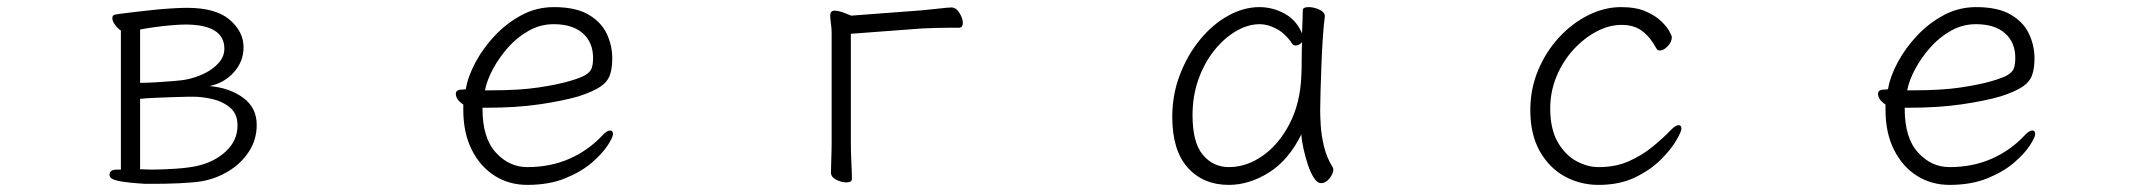

<svg xmlns="http://www.w3.org/2000/svg" viewBox="-20 -504 6040 540"><path d="M388 13H416Q446 13 482.5 11.5Q519 10 546 6Q587 -1 622.5 -22.5Q658 -44 680 -77.5Q702 -111 702 -153Q702 -201 664 -229Q626 -257 569 -262Q610 -270 637.5 -300.5Q665 -331 665 -371Q665 -415 626 -448.5Q587 -482 506 -482Q486 -482 456.5 -480Q427 -478 396 -474.5Q365 -471 340 -468Q315 -465 304 -463Q296 -462 296 -453Q296 -444 304 -433.5Q312 -423 320 -418V-27H309Q288 -27 288 -12Q288 0 313.5 5Q339 10 388 13ZM374 -271V-421Q389 -424 413.5 -427.5Q438 -431 463 -433Q488 -435 501 -435Q611 -435 611 -367Q611 -345 595 -327Q579 -309 554 -297Q529 -285 502 -280Q492 -278 468 -276Q444 -274 418 -272.5Q392 -271 374 -271ZM513 -232H524Q548 -232 577 -225.5Q606 -219 627 -201.5Q648 -184 648 -151Q648 -109 615.5 -78.5Q583 -48 533 -37Q510 -32 473.5 -29.5Q437 -27 406 -27Q397 -27 389 -27.5Q381 -28 374 -28V-226Q393 -228 419 -229Q445 -230 470.5 -231Q496 -232 513 -232Z M1337 -201H1349Q1432 -201 1497 -210.5Q1562 -220 1607 -233Q1647 -246 1667.5 -259.5Q1688 -273 1695 -292Q1702 -311 1702 -340Q1702 -376 1686.5 -409Q1671 -442 1635 -463Q1599 -484 1538 -484Q1489 -484 1447 -461.5Q1405 -439 1372 -404Q1339 -369 1317.5 -329Q1296 -289 1290 -253Q1290 -253 1285.5 -252.5Q1281 -252 1279 -252Q1262 -252 1262 -240Q1262 -224 1283 -210V-195Q1283 -130 1307 -82.5Q1331 -35 1371.5 -9.5Q1412 16 1463 16Q1524 16 1569.5 -2.5Q1615 -21 1644.5 -46.5Q1674 -72 1689 -95Q1704 -118 1704 -127Q1704 -137 1696 -137Q1687 -137 1675 -124Q1635 -81 1581.5 -57.5Q1528 -34 1463 -34Q1412 -34 1374.5 -75Q1337 -116 1337 -198ZM1365 -250H1344Q1349 -277 1366 -309Q1383 -341 1408.5 -370Q1434 -399 1467 -417.5Q1500 -436 1537 -436Q1590 -436 1619 -410.5Q1648 -385 1648 -341Q1648 -323 1644 -312Q1640 -301 1626.5 -293Q1613 -285 1582 -276Q1548 -266 1494.5 -258Q1441 -250 1365 -250Z M2319 -380V-108Q2319 -82 2318 -56.5Q2317 -31 2317 -19Q2317 -6 2332 1.5Q2347 9 2360 9Q2376 9 2376 -1Q2376 -18 2374.5 -47Q2373 -76 2373 -107V-409L2574 -424Q2593 -425 2614.5 -425.5Q2636 -426 2653.5 -426Q2671 -426 2677 -426Q2688 -426 2688 -440Q2688 -452 2678.5 -467.5Q2669 -483 2656 -483Q2647 -483 2621.5 -480Q2596 -477 2573 -475L2374 -460Q2374 -460 2356.5 -467Q2339 -474 2327 -474Q2315 -474 2315 -460Q2315 -456 2315.5 -450.5Q2316 -445 2317 -437Q2319 -425 2319 -410.5Q2319 -396 2319 -380Z M3706 -457V-459Q3706 -470 3690.5 -477Q3675 -484 3661 -484Q3644 -484 3644 -475Q3644 -468 3643.5 -450.5Q3643 -433 3642 -410Q3626 -448 3592.5 -466Q3559 -484 3522 -484Q3478 -484 3434.5 -460Q3391 -436 3355.5 -393Q3320 -350 3298.5 -294Q3277 -238 3277 -175Q3277 -81 3320.5 -32.5Q3364 16 3436 16Q3493 16 3548.5 -18.5Q3604 -53 3640 -126Q3641 -109 3646 -86Q3651 -63 3658.5 -40.5Q3666 -18 3675.5 -3.5Q3685 11 3695 11Q3709 11 3719.5 -2.5Q3730 -16 3730 -27Q3730 -30 3728 -34Q3711 -61 3703.5 -93Q3696 -125 3694.5 -152.5Q3693 -180 3693 -193Q3693 -211 3694 -246Q3695 -281 3696.5 -321.5Q3698 -362 3700.5 -398.5Q3703 -435 3706 -457ZM3642 -386Q3641 -361 3641 -333.5Q3641 -306 3640 -291Q3637 -214 3607 -156Q3577 -98 3531.5 -66Q3486 -34 3436 -34Q3392 -34 3363 -68.5Q3334 -103 3334 -180Q3334 -234 3350.5 -280.5Q3367 -327 3395 -362Q3423 -397 3456.5 -416.5Q3490 -436 3523 -436Q3546 -436 3571 -422.5Q3596 -409 3615 -380Q3618 -376 3624 -376Q3629 -376 3634.5 -379Q3640 -382 3642 -386Z M4709 -142Q4709 -152 4701 -152Q4693 -152 4680 -139Q4657 -115 4627.5 -91Q4598 -67 4561 -50.5Q4524 -34 4476 -34Q4444 -34 4412.5 -51.5Q4381 -69 4360.5 -105.5Q4340 -142 4340 -199Q4340 -246 4357.5 -288.5Q4375 -331 4404.5 -363.5Q4434 -396 4469.5 -415Q4505 -434 4541 -434Q4576 -434 4599 -416.5Q4622 -399 4639 -367Q4642 -362 4648 -362Q4659 -362 4670.5 -374Q4682 -386 4682 -400Q4682 -403 4675 -416Q4668 -429 4652 -444.5Q4636 -460 4608.5 -472Q4581 -484 4539 -484Q4493 -484 4447.5 -461.5Q4402 -439 4365 -399Q4328 -359 4306 -306.5Q4284 -254 4284 -194Q4284 -126 4310.5 -79Q4337 -32 4380.5 -8Q4424 16 4476 16Q4535 16 4578.5 -5Q4622 -26 4651 -55Q4680 -84 4694.5 -109Q4709 -134 4709 -142Z M5337 -201H5349Q5432 -201 5497 -210.5Q5562 -220 5607 -233Q5647 -246 5667.5 -259.5Q5688 -273 5695 -292Q5702 -311 5702 -340Q5702 -376 5686.5 -409Q5671 -442 5635 -463Q5599 -484 5538 -484Q5489 -484 5447 -461.5Q5405 -439 5372 -404Q5339 -369 5317.5 -329Q5296 -289 5290 -253Q5290 -253 5285.5 -252.5Q5281 -252 5279 -252Q5262 -252 5262 -240Q5262 -224 5283 -210V-195Q5283 -130 5307 -82.5Q5331 -35 5371.5 -9.5Q5412 16 5463 16Q5524 16 5569.5 -2.5Q5615 -21 5644.5 -46.5Q5674 -72 5689 -95Q5704 -118 5704 -127Q5704 -137 5696 -137Q5687 -137 5675 -124Q5635 -81 5581.5 -57.5Q5528 -34 5463 -34Q5412 -34 5374.5 -75Q5337 -116 5337 -198ZM5365 -250H5344Q5349 -277 5366 -309Q5383 -341 5408.5 -370Q5434 -399 5467 -417.5Q5500 -436 5537 -436Q5590 -436 5619 -410.5Q5648 -385 5648 -341Q5648 -323 5644 -312Q5640 -301 5626.5 -293Q5613 -285 5582 -276Q5548 -266 5494.5 -258Q5441 -250 5365 -250Z"/></svg>

Font: Klee One
Style: Regular
Weight: 400
Designer: Fontworks Inc.
Foundry: Fontworks Inc.
Version: Version 1.100